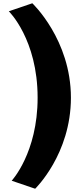

<svg xmlns="http://www.w3.org/2000/svg" viewBox="-20 -895 488 1175"><path d="M195.2 260C195.2 260 414 49 414 -297C414 -653 177.8 -875 177.8 -875L34 -826C34 -826 210.2 -655 210.2 -297C210.2 41 51.5 211 51.5 211Z"/></svg>

Font: Blink
Style: Wide
Weight: 400
Designer: Mew Too
Foundry: Cannot Into Space Fonts
Version: Version 001.000